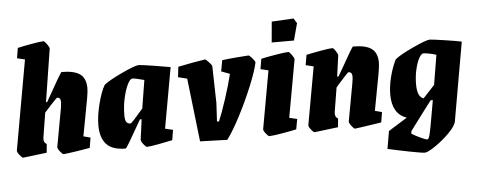

<svg xmlns="http://www.w3.org/2000/svg" viewBox="-54 -804 2804 1126"><g transform="rotate(-5 1348.5 -240.5)"><path d="M459 -304 418 -85 459 -74 449 -14Q428 -10 372.5 -1.5Q317 7 294 9Q287 9 273 -9Q259 -27 260 -36L301 -261Q305 -289 305 -295Q305 -310 300 -317Q295 -324 283 -324Q281 -324 246 -286Q235 -273 207 -243L184 -100Q183 -95 183 -88Q183 -68 200 -59L195 -8Q62 9 55 9Q49 9 35 -9Q21 -27 22 -36L116 -564L70 -575L80 -635Q109 -642 162.5 -651.5Q216 -661 233 -661Q239 -661 253 -641.5Q267 -622 266 -615L217 -304H224Q318 -472 323 -472Q398 -472 432 -447Q466 -422 466 -365Q466 -344 459 -304Z M899 -88 945 -77 935 -17Q903 -10 851.5 -0.5Q800 9 784 9Q778 9 764 -9Q750 -27 751 -36L767 -155H757L747 -138Q665 8 659 8Q580 8 545.5 -30.5Q511 -69 511 -141Q511 -198 529 -268Q547 -338 569 -375Q600 -400 678 -436.5Q756 -473 778 -473Q790 -473 864 -461.5Q938 -450 963 -445ZM776 -217 803 -383Q778 -390 756.5 -394.5Q735 -399 730 -397Q718 -394 703.5 -364Q689 -334 678.5 -286.5Q668 -239 668 -187Q668 -159 675.5 -147.5Q683 -136 700 -136Q707 -136 776 -217Z M1097 4 1054 -369 1001 -382 1008 -443Q1047 -451 1096 -460Q1145 -469 1168 -472Q1172 -472 1189 -454Q1206 -436 1207 -429L1212 -212L1206 -103H1218Q1238 -150 1264.5 -231Q1291 -312 1306 -375L1256 -394L1268 -459Q1296 -463 1349.5 -467.5Q1403 -472 1424 -473Q1429 -473 1445.5 -454Q1462 -435 1461 -428Q1451 -380 1416 -294.5Q1381 -209 1337 -124Q1293 -39 1257 9Z M1472 -36 1533 -376 1487 -387 1497 -447Q1526 -454 1583.5 -463.5Q1641 -473 1658 -473Q1664 -473 1678 -453.5Q1692 -434 1691 -427L1630 -88L1676 -77L1665 -17Q1640 -11 1581 -1Q1522 9 1505 9Q1498 9 1484 -9.5Q1470 -28 1472 -36ZM1577 -659 1706 -666 1724 -637 1697 -537H1566Z M2175 -304 2134 -85 2175 -74 2165 -14Q2016 9 2009 9Q2003 9 1989 -9Q1975 -27 1976 -36L2017 -261Q2021 -287 2021 -297Q2021 -324 1999 -324Q1995 -324 1939 -261Q1938 -260 1922 -241L1899 -100Q1898 -96 1898 -89Q1898 -68 1915 -59L1910 -8Q1778 9 1771 9Q1764 9 1750 -9.5Q1736 -28 1738 -36L1799 -376L1753 -387L1763 -447Q1793 -454 1847 -463.5Q1901 -473 1917 -473Q1924 -473 1936.5 -454Q1949 -435 1948 -427L1931 -304H1939L1972 -361Q2034 -472 2039 -472Q2114 -472 2148 -447Q2182 -422 2182 -365Q2182 -344 2175 -304Z M2677 -445 2596 17Q2591 44 2552 83.5Q2513 123 2467.5 154Q2422 185 2405 185Q2388 185 2314.5 170.5Q2241 156 2188 144L2206 40L2317 -29Q2274 -43 2253 -79.5Q2232 -116 2232 -171Q2232 -217 2245 -271.5Q2258 -326 2282 -375Q2312 -400 2391 -436.5Q2470 -473 2491 -473Q2503 -473 2577 -462Q2651 -451 2677 -445ZM2388 -219Q2388 -144 2425 -133L2493 -206L2522 -381Q2500 -388 2478.5 -392Q2457 -396 2447 -396Q2434 -396 2420 -370Q2406 -344 2397 -303Q2388 -262 2388 -219ZM2457 1 2478 -118H2465L2399 -31L2337 52L2335 67Q2355 80 2386.5 94.5Q2418 109 2426 109Q2434 109 2440.5 84Q2447 59 2457 1Z"/></g></svg>

Font: Grenze ExtraBold
Style: Italic
Weight: 800
Italic angle: -10°
Designer: Renata Polastri
Foundry: Omnibus-Type
Version: Version 1.002; ttfautohint (v1.8)